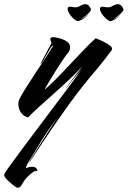

<svg xmlns="http://www.w3.org/2000/svg" viewBox="-94 -558 612 920"><path d="M-9 342Q-14 342 -26 333Q-29 330 -41 320.5Q-53 311 -63.5 299.5Q-74 288 -74 280Q-74 275 -64 260.5Q-54 246 -40 227Q-19 198 11.5 157Q42 116 77 69.5Q112 23 147 -23.5Q182 -70 212.5 -110.5Q243 -151 264.5 -180.5Q286 -210 294 -222Q296 -225 287 -214.5Q278 -204 264 -187.5Q250 -171 237.5 -154.5Q225 -138 220 -130Q221 -135 232 -150Q243 -165 257.5 -184Q272 -203 284.5 -219Q297 -235 301 -241Q274 -211 237.5 -176.5Q201 -142 162.5 -108Q124 -74 91.5 -44.5Q59 -15 40 5Q15 -3 4.5 -21.5Q-6 -40 -6 -59Q-6 -70 -3 -79Q8 -102 31 -138.5Q54 -175 80 -214Q106 -253 128 -286.5Q150 -320 160 -337Q157 -342 149 -329.5Q141 -317 131 -298.5Q121 -280 112 -265.5Q103 -251 100 -252Q100 -253 108 -268Q116 -283 126.5 -302.5Q137 -322 145 -337Q153 -352 153 -353Q151 -358 149 -362.5Q147 -367 147 -370Q147 -380 161 -380Q168 -380 180 -377Q187 -376 201.5 -371.5Q216 -367 229 -357Q242 -347 242 -331Q242 -320 235 -309Q223 -295 206 -269.5Q189 -244 171 -215.5Q153 -187 139 -163Q125 -139 119 -128Q137 -142 168 -173Q199 -204 235 -242.5Q271 -281 305.5 -317Q340 -353 365 -375Q380 -369 401 -359Q422 -349 435 -338Q448 -327 440 -316Q406 -270 380 -239Q354 -208 329.5 -178.5Q305 -149 273 -107Q245 -70 217 -30.5Q189 9 162 48Q129 96 100 140Q71 184 45 223Q46 218 60.5 194Q75 170 95 138.5Q115 107 134.5 77Q154 47 167 27Q180 7 179 8Q178 9 166.5 25Q155 41 139 64Q123 87 109 109Q95 131 87 145Q74 168 59.5 191Q45 214 36.5 229.5Q28 245 32 247Q47 241 59 241Q75 241 81 250Q85 255 85 259Q85 263 76 262Q70 261 54.5 274Q39 287 28 300Q18 313 10 327.5Q2 342 -9 342ZM432 -457Q417 -463 401 -482.5Q385 -502 385 -515Q385 -526 396 -526Q401 -526 409 -524.5Q417 -523 425 -523Q435 -523 447.5 -530.5Q460 -538 472 -538Q487 -538 497 -516Q500 -510 491 -500Q482 -490 470.5 -481Q459 -472 451 -467Q456 -468 467.5 -475Q479 -482 487 -491Q472 -473 454.5 -464Q437 -455 432 -457ZM276 -457Q261 -463 245.5 -482.5Q230 -502 230 -515Q230 -526 241 -526Q246 -526 253.5 -524.5Q261 -523 269 -523Q279 -523 291.5 -530.5Q304 -538 316 -538Q331 -538 341 -516Q344 -510 335.5 -500Q327 -490 315 -481Q303 -472 295 -467Q301 -468 313 -476Q325 -484 334 -493Q318 -474 299.5 -464.5Q281 -455 276 -457Z"/></svg>

Font: Smooch
Style: Regular
Weight: 400
Designer: Robert E. Leuschke
Foundry: Robert E. Leuschke
Version: Version 1.010; ttfautohint (v1.8.3)